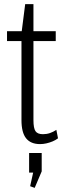

<svg xmlns="http://www.w3.org/2000/svg" viewBox="-20 -691 301 930"><path d="M174 7Q129 7 106.5 -21Q84 -49 84 -109V-530L102 -671H142V-109Q142 -70 152 -55.5Q162 -41 188 -41Q206 -41 222 -46.5Q238 -52 253 -62L261 -21Q249 -12 234.5 -6Q220 0 204.5 3.5Q189 7 174 7ZM14 -540H250V-492H14ZM182 50V139L148 219L126 211L151 98L178 145H121V50Z"/></svg>

Font: Pathway Extreme Condensed Thin
Style: Regular
Weight: 250
Width: 3
Version: Version 1.001;gftools[0.9.26]